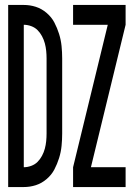

<svg xmlns="http://www.w3.org/2000/svg" viewBox="-20 -755 540 775"><path d="M13 0V-735H76Q101 -735 124.5 -727.5Q148 -720 168 -703Q188 -686 199.5 -664Q211 -642 218.5 -618Q226 -594 228.5 -569Q231 -544 231 -519V-216Q231 -191 228.5 -166Q226 -141 218.5 -117Q211 -93 199.5 -71Q188 -49 168 -32Q148 -15 124.5 -7.5Q101 0 76 0ZM76 -80Q91 -80 106 -85.5Q121 -91 131.5 -101.5Q142 -112 149.5 -126Q157 -140 161 -155Q165 -170 166.5 -185.5Q168 -201 168 -216V-519Q168 -534 166.5 -549.5Q165 -565 161 -580Q157 -595 149.5 -609Q142 -623 131.5 -633.5Q121 -644 106 -649.5Q91 -655 76 -655ZM275 0V-80L415 -655H275V-735H487V-655L347 -80H487V0Z"/></svg>

Font: Iosevka Fixed Medium
Style: Regular
Weight: 500
Monospace: yes
Designer: Belleve Invis
Foundry: Belleve Invis
Version: Version 32.3.0